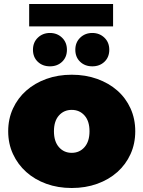

<svg xmlns="http://www.w3.org/2000/svg" viewBox="-20 -931 718 961"><path d="M21 -274Q21 -336 45 -388Q69 -440 111.5 -477.5Q154 -515 212 -536Q270 -557 339 -557Q408 -557 466.5 -536Q525 -515 567.5 -477.5Q610 -440 633.5 -388Q657 -336 657 -274Q657 -212 633.5 -160Q610 -108 567.5 -70Q525 -32 466.5 -11Q408 10 339 10Q270 10 212 -11Q154 -32 111.5 -70Q69 -108 45 -160Q21 -212 21 -274ZM428 -274Q428 -325 403 -353Q378 -381 339 -381Q300 -381 275 -353Q250 -325 250 -274Q250 -223 275 -194.5Q300 -166 339 -166Q378 -166 403 -194.5Q428 -223 428 -274ZM145 -682Q145 -719 169.5 -742.5Q194 -766 230 -766Q266 -766 290.5 -742.5Q315 -719 315 -682Q315 -645 291 -622Q267 -599 230 -599Q193 -599 169 -622Q145 -645 145 -682ZM357 -682Q357 -719 381.5 -742.5Q406 -766 442 -766Q478 -766 502.5 -742.5Q527 -719 527 -682Q527 -645 503 -622Q479 -599 442 -599Q405 -599 381 -622Q357 -645 357 -682ZM126 -911H546V-799H126Z"/></svg>

Font: CMG Sans Black
Style: Regular
Weight: 900
Designer: Julieta Ulanovsky
Foundry: Julieta Ulanovsky
Version: Version 7.200